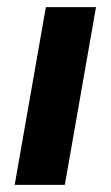

<svg xmlns="http://www.w3.org/2000/svg" viewBox="-20 -516 309 536"><path d="M21 0 108 -496H248L161 0Z"/></svg>

Font: DM Sans 24pt ExtraBold
Style: Italic
Weight: 800
Italic angle: -10°
Designer: Colophon Foundry, Jonny Pinhorn
Foundry: Colophon Foundry
Version: Version 4.004;gftools[0.9.30]